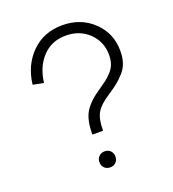

<svg xmlns="http://www.w3.org/2000/svg" viewBox="-135 -832 855 947"><g transform="rotate(-20 293.0 -358.0)"><path d="M240 -30Q240 -48 252 -60Q264 -72 282 -72Q301 -72 312.5 -60Q324 -48 324 -30Q324 -12 312.5 0Q301 12 282 12Q264 12 252 0.5Q240 -11 240 -30ZM310 -170H254Q254 -247 279.5 -288.5Q305 -330 366 -370Q391 -387 404 -397Q417 -407 434 -425Q451 -443 458.5 -464Q466 -485 466 -512Q466 -581 418 -627.5Q370 -674 297 -674Q222 -674 174.5 -623.5Q127 -573 117 -491L61 -502Q73 -602 137 -665Q201 -728 298 -728Q395 -728 460 -666Q525 -604 525 -512Q525 -477 516 -449.5Q507 -422 486 -399.5Q465 -377 448 -363.5Q431 -350 398 -328Q348 -296 329 -264Q310 -232 310 -170Z"/></g></svg>

Font: Metropolitano Light
Style: Regular
Weight: 300
Designer: Fonts by Alex Slobzheninov & Chris M. Simpson / Changes by Cristiano Sobral
Foundry: Fonts by Alex Slobzheninov & Chris M. Simpson / Changes by Cristiano Sobral
Version: Version 1.00;August 30, 2020;FontCreator 13.0.0.2681 64-bit